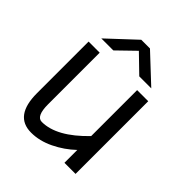

<svg xmlns="http://www.w3.org/2000/svg" viewBox="-211 -885 1027 1027"><g transform="rotate(45 302.0 -372.0)"><path d="M195.8 -68.8Q307.6 -68.8 436 -202.1V-549.8H520V0H436V-97.2Q385.7 -49.3 322.3 -18.6Q258.8 12.2 195.8 12.2Q68.8 12.2 68.8 -159.2V-549.8H152.8V-159.2Q152.8 -68.8 195.8 -68.8ZM261.2 -755.9H327.1L482.9 -609.9H392.1L293.9 -705.1L195.8 -609.9H105Z"/></g></svg>

Font: Junction Regular
Style: Regular
Weight: 500
Designer: Caroline Hadilaksono
Foundry: Caroline Hadilaksono
Version: Version 1.056